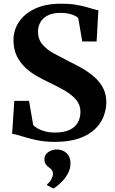

<svg xmlns="http://www.w3.org/2000/svg" viewBox="-20 -773 634 1061"><path d="M284.5 11Q224.5 11 177.2 0.2Q130 -10.5 97 -21.2Q64 -32 47 -33.5L59 -215.5H140.5L163.5 -82Q172.5 -72 189.2 -62.5Q206 -53 229.8 -46.8Q253.5 -40.5 283.5 -40.5Q333.5 -40.5 364.5 -55.2Q395.5 -70 410 -96.2Q424.5 -122.5 424.5 -155Q424.5 -193 401.5 -220.8Q378.5 -248.5 338.8 -271.8Q299 -295 248 -319Q218.5 -333 184.8 -352Q151 -371 121.5 -398Q92 -425 73.2 -462.8Q54.5 -500.5 54.5 -552Q54.5 -605.5 84.2 -651Q114 -696.5 172.5 -724.5Q231 -752.5 317.5 -752.5Q359 -753 392.2 -747.8Q425.5 -742.5 451 -735.8Q476.5 -729 494.8 -723.2Q513 -717.5 523.5 -716.5L514 -544H434.5L412.5 -673Q407.5 -679.5 394.2 -686Q381 -692.5 361 -697.2Q341 -702 316 -702Q273 -702 245.2 -688.2Q217.5 -674.5 203.8 -651.2Q190 -628 190 -598.5Q190 -556 214.2 -527.5Q238.5 -499 279 -477Q319.5 -455 366.5 -431Q399 -415.5 434 -395.5Q469 -375.5 499.5 -349.2Q530 -323 548.8 -288.2Q567.5 -253.5 567.5 -208Q567.5 -169 552.5 -130Q537.5 -91 504.5 -59.2Q471.5 -27.5 417.2 -8.2Q363 11 284.5 11ZM369.5 130Q369.5 162 353 190Q336.5 218 314.5 238.5Q292.5 259 276 268.5H274.5L241 251L240 245Q253.5 236.5 263 219Q272.5 201.5 272.5 189.5Q272.5 174.5 266.2 166.5Q260 158.5 249.5 151.5Q240.5 145 233 135Q225.5 125 225.5 108Q225.5 88.5 236.8 76.5Q248 64.5 263.2 58.8Q278.5 53 290.5 53H293.5Q327 53 348.5 73.8Q370 94.5 369.5 130Z"/></svg>

Font: Merriweather 60pt
Style: Bold
Weight: 700
Version: Version 2.100